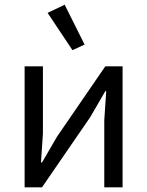

<svg xmlns="http://www.w3.org/2000/svg" viewBox="-20 -799 628 819"><path d="M85 -516.1V0H159.2L365.2 -299.8L429.2 -410.2H433.1L424.8 -286.1V0H502.9V-516.1H429.2L223.1 -215.8L159.2 -106H154.8L163.1 -230V-516.1ZM183.1 -744.1 289.1 -585 340.8 -608.9 255.9 -778.8Z"/></svg>

Font: Plexus Sans
Style: Regular
Weight: 400
Version: Version 2.001;PS 002.001;hotconv 1.0.70;makeotf.lib2.5.58329